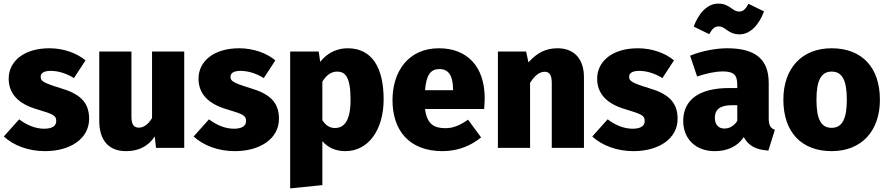

<svg xmlns="http://www.w3.org/2000/svg" viewBox="-20 -818 4912 1062"><path d="M253 -551C110 -551 28 -477 28 -383C28 -300 81 -244 183 -214C277 -186 291 -179 291 -148C291 -120 266 -106 224 -106C174 -106 125 -128 86 -158L1 -63C54 -14 136 18 229 18C369 18 473 -51 473 -161C473 -257 416 -301 313 -331C215 -361 205 -371 205 -394C205 -413 222 -426 260 -426C304 -426 349 -411 389 -386L453 -484C404 -525 331 -551 253 -551Z M999 -533H821V-165C800 -130 774 -112 749 -112C723 -112 707 -125 707 -173V-533H529V-150C529 -48 576 18 677 18C746 18 799 -8 836 -63L843 0H999Z M1303 -551C1160 -551 1078 -477 1078 -383C1078 -300 1131 -244 1233 -214C1327 -186 1341 -179 1341 -148C1341 -120 1316 -106 1274 -106C1224 -106 1175 -128 1136 -158L1051 -63C1104 -14 1186 18 1279 18C1419 18 1523 -51 1523 -161C1523 -257 1466 -301 1363 -331C1265 -361 1255 -371 1255 -394C1255 -413 1272 -426 1310 -426C1354 -426 1399 -411 1439 -386L1503 -484C1454 -525 1381 -551 1303 -551Z M1903 -551C1853 -551 1795 -532 1751 -476L1743 -533H1585V224L1763 206V-37C1795 0 1839 18 1890 18C2020 18 2102 -103 2102 -268C2102 -442 2039 -551 1903 -551ZM1833 -110C1804 -110 1783 -123 1763 -153V-366C1785 -403 1813 -422 1844 -422C1888 -422 1919 -396 1919 -266C1919 -152 1885 -110 1833 -110Z M2661 -275C2661 -451 2563 -551 2408 -551C2238 -551 2151 -422 2151 -264C2151 -99 2241 18 2428 18C2517 18 2589 -15 2641 -58L2569 -156C2523 -124 2486 -109 2445 -109C2383 -109 2342 -129 2331 -215H2658C2659 -233 2661 -258 2661 -275ZM2486 -319H2331C2338 -407 2364 -436 2411 -436C2468 -436 2485 -389 2486 -325Z M3064 -551C2999 -551 2950 -526 2903 -473L2890 -533H2734V0H2912V-360C2938 -400 2964 -421 2992 -421C3016 -421 3032 -408 3032 -359V0H3210V-391C3210 -493 3155 -551 3064 -551Z M3508 -551C3365 -551 3283 -477 3283 -383C3283 -300 3336 -244 3438 -214C3532 -186 3546 -179 3546 -148C3546 -120 3521 -106 3479 -106C3429 -106 3380 -128 3341 -158L3256 -63C3309 -14 3391 18 3484 18C3624 18 3728 -51 3728 -161C3728 -257 3671 -301 3568 -331C3470 -361 3460 -371 3460 -394C3460 -413 3477 -426 3515 -426C3559 -426 3604 -411 3644 -386L3708 -484C3659 -525 3586 -551 3508 -551Z M4070 -628C4133 -628 4180 -685 4206 -755L4120 -797C4104 -768 4091 -754 4068 -754C4053 -754 4041 -761 4022 -775C4001 -789 3984 -798 3952 -798C3889 -798 3842 -739 3817 -671L3903 -629C3919 -657 3931 -672 3956 -672C3973 -672 3984 -664 4003 -650C4024 -636 4042 -628 4070 -628ZM4232 -164V-358C4232 -486 4164 -551 4002 -551C3942 -551 3863 -537 3797 -510L3836 -395C3889 -413 3942 -423 3975 -423C4036 -423 4058 -407 4058 -349V-331H4012C3848 -331 3759 -266 3759 -149C3759 -51 3827 18 3933 18C3995 18 4055 -2 4094 -60C4121 -9 4164 10 4230 15L4266 -100C4242 -109 4232 -124 4232 -164ZM3987 -107C3953 -107 3934 -130 3934 -166C3934 -213 3964 -236 4028 -236H4058V-149C4042 -124 4017 -107 3987 -107Z M4580 -551C4414 -551 4313 -439 4313 -267C4313 -85 4415 18 4580 18C4746 18 4847 -94 4847 -266C4847 -448 4745 -551 4580 -551ZM4580 -422C4637 -422 4664 -377 4664 -266C4664 -158 4637 -111 4580 -111C4523 -111 4496 -155 4496 -267C4496 -375 4523 -422 4580 -422Z"/></svg>

Font: Fira Sans ExtraBold
Style: Regular
Weight: 800
Designer: bBox Type GmbH & Carrois Corporate GbR & Edenspiekermann AG
Foundry: bBox Type GmbH & Carrois Corporate GbR & Edenspiekermann AG
Version: Version 4.300;PS 004.300;hotconv 1.0.88;makeotf.lib2.5.64775